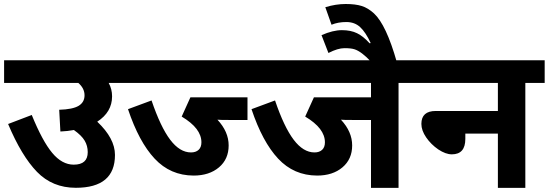

<svg xmlns="http://www.w3.org/2000/svg" viewBox="-20 -916 2675 936"><path d="M540.5 -160.6Q540.5 -0.5 349.6 -0.5Q235.8 -0.5 160.4 -78.1Q85 -155.8 19.5 -311.5L134.8 -355.5Q186.5 -228.5 234.4 -170.9Q282.2 -113.3 339.4 -113.3Q407.7 -113.3 407.7 -174.3Q407.7 -205.1 392.6 -230.5Q377.4 -255.9 340.3 -282.2Q309.6 -276.4 274.4 -274.9L268.6 -380.9Q334.5 -382.8 363.3 -400.1Q392.1 -417.5 392.1 -451.4Q392.1 -485.4 361.8 -511.7H0V-622.1H598.6V-511.7H509.8Q526.4 -481.9 526.4 -446.3Q526.4 -369.6 454.1 -322.8Q540.5 -241.2 540.5 -160.6Z M584.5 -511.7V-622.1H1200.7V-511.7ZM1186.5 -331.1H1100.6Q1049.3 -331.1 1040 -332.5Q1094.7 -273.9 1094.7 -207Q1094.7 -140.1 1047.4 -100.1Q1000 -60.1 923.8 -60.1Q810.5 -60.5 733.9 -142.6Q657.2 -224.6 604 -383.8L718.8 -426.3Q762.7 -296.9 809.6 -234.9Q856.4 -172.9 911.1 -172.9Q934.6 -172.9 948.2 -185.5Q961.9 -198.2 961.9 -222.2Q961.9 -290.5 865.7 -347.7L908.2 -441.4H1186.5Z M1788.6 -331.1H1702.6Q1651.4 -331.1 1642.1 -332.5Q1696.8 -273.9 1696.8 -207Q1696.8 -140.1 1649.4 -100.1Q1602.1 -60.1 1525.9 -60.1Q1412.6 -60.5 1335.9 -142.6Q1259.3 -224.6 1206.1 -383.8L1320.8 -426.3Q1364.7 -296.9 1411.6 -234.9Q1458.5 -172.9 1513.2 -172.9Q1536.6 -172.9 1550.3 -185.5Q1564 -198.2 1564 -222.2Q1564 -290.5 1467.8 -347.7L1510.3 -441.4H1788.6V-511.7H1186.5V-622.1H2017.1V-511.7H1922.9V0H1788.6Z M1581.1 -657.7 1547.4 -744.6Q1603 -769 1646.7 -769Q1690.4 -769 1720.9 -753.9Q1751.5 -738.8 1781.7 -705.1L1787.1 -706.1Q1762.7 -758.8 1735.8 -783.7Q1709 -808.6 1668.5 -808.6Q1627.9 -808.6 1596.2 -795.4L1565.9 -880.9Q1617.2 -896.5 1665 -896.5Q1712.9 -896.5 1743.7 -886.7Q1774.4 -877 1803.2 -850.6Q1862.8 -795.4 1914.1 -614.7H1789.1Q1742.2 -665 1708 -675.8Q1691.4 -681.2 1659.2 -681.2Q1627 -681.2 1581.1 -657.7Z M2248.5 -238.8Q2248.5 -163.6 2182.6 -163.6Q2152.8 -163.6 2116.7 -187.5Q2081.1 -211.9 2057.6 -246.1Q2034.2 -280.3 2034.2 -312Q2034.2 -375 2104.5 -375H2407.2V-511.7H2002.9V-622.1H2635.3V-511.7H2541V0H2407.2V-264.6H2248.5Z"/></svg>

Font: NotoSans-Bold
Style: Bold
Weight: 700
Designer: Monotype Design team
Foundry: Monotype Imaging Inc.
Version: Version 1.04